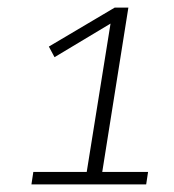

<svg xmlns="http://www.w3.org/2000/svg" viewBox="-20 -725 460 507"><path d="M63 -238 68 -271H209L274 -676L284 -670L124 -574L109 -602L283 -705H319L250 -271H371L366 -238Z"/></svg>

Font: Nunito Sans 7pt Condensed ExtraLight
Style: Italic
Weight: 250
Width: 3
Italic angle: -9°
Designer: Vernon Adams
Foundry: Vernon Adams
Version: Version 3.101;gftools[0.9.27]